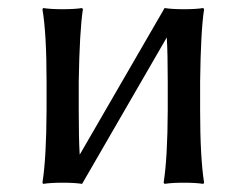

<svg xmlns="http://www.w3.org/2000/svg" viewBox="-20 -452 617 475"><path d="M95.2 -250Q95.2 -369.1 85 -429.2L86.9 -432.1Q105 -429.2 134.8 -429.2Q164.6 -429.2 183.1 -432.1L185.1 -429.2Q176.8 -375 174.8 -250V-179.2Q174.8 -107.4 177.2 -69.3L387.2 -432.1Q405.3 -429.2 435.1 -429.2Q464.8 -429.2 482.9 -432.1L484.9 -429.2Q476.6 -375 475.1 -250V-179.2Q475.1 -63 484.9 0L482.9 2.9Q464.8 0 435.1 0Q405.3 0 387.2 2.9L384.8 0Q394.5 -61 395 -179.2V-250Q395 -320.3 392.6 -359.4L183.1 2.9Q165 0 134.8 0Q105 0 86.9 2.9L85 0Q94.7 -61 95.2 -179.2Z"/></svg>

Font: Linux Biolinum Capitals O
Style: Small Caps
Weight: 400
Designer: Philipp H. Poll
Foundry: Philipp H. Poll
Version: Version 1.0.4